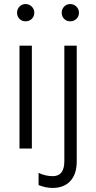

<svg xmlns="http://www.w3.org/2000/svg" viewBox="-20 -732 474 946"><path d="M76 0H137V-507H76ZM64 -669C64 -657 68 -647 76 -639C84 -631 94 -627 106 -627C118 -627 128.2 -631 136.5 -639C144.8 -647 149 -657 149 -669C149 -681 144.8 -691.2 136.5 -699.5C128.2 -707.8 118 -712 106 -712C94 -712 84 -707.8 76 -699.5C68 -691.2 64 -681 64 -669ZM170 180C194 189.3 217 194 239 194C276.3 194 305.5 182.7 326.5 160C347.5 137.3 358 105.3 358 64V-507H297V62C297 111.3 278 136 240 136C216.7 136 193.3 130.7 170 120ZM284 -669C284 -657 288 -647 296 -639C304 -631 314 -627 326 -627C338 -627 348.2 -631 356.5 -639C364.8 -647 369 -657 369 -669C369 -681 364.8 -691.2 356.5 -699.5C348.2 -707.8 338 -712 326 -712C314 -712 304 -707.8 296 -699.5C288 -691.2 284 -681 284 -669Z"/></svg>

Font: Hind Light
Style: Regular
Weight: 300
Designer: Manushi Parikh, Satya Rajpurohit
Foundry: Indian Type Foundry
Version: Version 1.201;PS 1.0;hotconv 1.0.78;makeotf.lib2.5.61930; tt